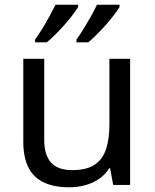

<svg xmlns="http://www.w3.org/2000/svg" viewBox="-20 -786 658 816"><path d="M533 -536V0H461L448 -71H444Q427 -43 400 -25Q373 -7 341 1.5Q309 10 274 10Q210 10 166.5 -10.5Q123 -31 101 -74Q79 -117 79 -185V-536H168V-191Q168 -127 197 -95Q226 -63 287 -63Q347 -63 381.5 -85.5Q416 -108 430.5 -151.5Q445 -195 445 -257V-536ZM488 -756Q480 -743 465 -723Q450 -703 430.5 -681Q411 -659 391.5 -639.5Q372 -620 355 -606H305V-618Q319 -637 335 -663Q351 -689 366.5 -716.5Q382 -744 392 -766H488ZM312 -756Q304 -743 289 -723Q274 -703 254.5 -681Q235 -659 215.5 -639.5Q196 -620 179 -606H129V-618Q143 -637 159 -663Q175 -689 190 -716.5Q205 -744 216 -766H312Z"/></svg>

Font: Noto Sans Armenian
Style: Regular
Weight: 400
Designer: Monotype Design Team
Foundry: Monotype Imaging Inc.
Version: Version 2.007